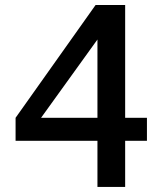

<svg xmlns="http://www.w3.org/2000/svg" viewBox="-20 -738 635 758"><path d="M474.1 -182.1V0H364.7V-182.1H41.5V-272.9L357.4 -718.3H474.1V-272.9H560.1V-182.1ZM142.1 -272.9H364.7V-582Z"/></svg>

Font: Lesson One Medium
Style: Regular
Weight: 500
Designer: But Ko, Victor Gaultney, Annie Olsen, Julie Remington, Don Collingsworth, Eric Hays, Becca Hirsbrunner
Version: Version 1.100